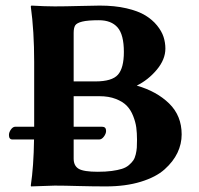

<svg xmlns="http://www.w3.org/2000/svg" viewBox="-20 -668 715 691"><path d="M245.1 -549.8C245.1 -561.8 247 -570.8 250.7 -576.7C254.5 -582.5 262.9 -587.1 276.1 -590.3C289.3 -593.6 309.2 -595.2 335.9 -595.2C365.6 -595.2 387.9 -586.6 403.1 -569.3C418.2 -552.1 425.8 -522.6 425.8 -481C425.8 -442.5 418.7 -415.3 404.5 -399.2C390.4 -383.1 363.3 -375 323.2 -375H245.1ZM176.8 -645C154 -645 126 -646 92.8 -647.9L90.8 -645C99 -585.4 103 -518.7 103 -444.8V-211.9H35.2C29.3 -211.9 24 -208.6 19.3 -201.9C14.6 -195.2 12.2 -188.6 12.2 -182.1C12.2 -171.4 16.4 -166 24.9 -166H102.5C101.6 -100.9 97.7 -45.6 90.8 0L91.8 2.9L176.8 0C199.2 0 227.8 0.5 262.5 1.5C297.1 2.4 329.9 2.9 360.8 2.9C408.4 2.9 450.4 -2.7 486.8 -13.9C523.3 -25.1 551.8 -40 572.5 -58.6C593.2 -77.1 608.6 -97 618.7 -118.2C628.7 -139.3 633.8 -161.3 633.8 -184.1C633.8 -229 618.8 -266.1 588.9 -295.4C558.9 -324.7 520 -346.2 472.2 -359.9C499.8 -373.5 523.9 -392.7 544.4 -417.2C564.9 -441.8 575.2 -467.1 575.2 -493.2C575.2 -507.5 573 -521.5 568.6 -535.2C564.2 -548.8 556.4 -562.6 545.2 -576.4C533.9 -590.3 519.8 -602.4 502.7 -612.8C485.6 -623.2 463 -631.7 434.8 -638.2C406.7 -644.7 374.7 -647.9 338.9 -647.9C329.4 -647.9 305.9 -647.5 268.3 -646.5C230.7 -645.5 200.2 -645 176.8 -645ZM245.1 -166H336.9C343.1 -166 348.8 -169.5 354 -176.5C359.2 -183.5 361.8 -190.3 361.8 -196.8C361.8 -206.9 356.9 -211.9 347.2 -211.9H245.1V-321.8H337.9C360.4 -321.8 380 -318.5 396.7 -312C413.5 -305.5 426.7 -297.3 436.3 -287.4C445.9 -277.4 453.5 -265.2 459.2 -250.7C464.9 -236.2 468.7 -222.3 470.5 -209C472.2 -195.6 473.1 -181 473.1 -165C473.1 -153.6 472.9 -144.2 472.4 -136.7C471.9 -129.2 470.6 -121.1 468.5 -112.3C466.4 -103.5 463.5 -96.4 459.7 -90.8C456 -85.3 450.7 -79.6 443.8 -73.7C437 -67.9 428.6 -63.4 418.7 -60.3C408.8 -57.2 396.6 -54.7 382.1 -52.7C367.6 -50.8 350.9 -49.8 332 -49.8C298.2 -49.8 275.2 -53.4 263.2 -60.5C251.1 -67.7 245.1 -79.9 245.1 -97.2Z"/></svg>

Font: Linux Biolinum G
Style: Bold
Weight: 700
Designer: Philipp H. Poll
Foundry: Philipp H. Poll
Version: Version 1.1.0